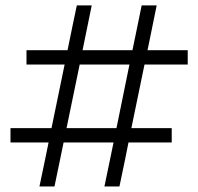

<svg xmlns="http://www.w3.org/2000/svg" viewBox="-20 -676 718 696"><path d="M18 -159.5V-211.5Q64 -211.5 106.8 -211.5Q149.5 -211.5 187 -211.5H434Q471.5 -211.5 514.2 -211.5Q557 -211.5 602.5 -211.5V-159.5Q557 -159.5 514.2 -159.5Q471.5 -159.5 434 -159.5H187Q149.5 -159.5 106.8 -159.5Q64 -159.5 18 -159.5ZM123 0Q134 -51.5 143.8 -99.5Q153.5 -147.5 166.5 -210.5L213.5 -438.5Q222.5 -482.5 229.8 -518.2Q237 -554 244 -587.5Q251 -621 258.5 -656.5H312.5Q305.5 -621.5 298.5 -588Q291.5 -554.5 284.2 -518.2Q277 -482 268 -438L221 -210.5Q208 -147.5 198.2 -99.8Q188.5 -52 177.5 0ZM76 -442V-494Q122 -494 164.8 -494Q207.5 -494 245 -494H492Q529.5 -494 572 -494Q614.5 -494 660.5 -494V-442Q614.5 -442 572 -442Q529.5 -442 492 -442H245Q207.5 -442 164.8 -442Q122 -442 76 -442ZM358.5 0Q369.5 -51.5 379.2 -99.5Q389 -147.5 402 -210.5L448.5 -438.5Q458 -482.5 465.2 -518.5Q472.5 -554.5 479.5 -587.8Q486.5 -621 493.5 -656.5H548Q541 -621.5 534 -588Q527 -554.5 519.8 -518.2Q512.5 -482 503 -438L456 -210.5Q443.5 -147.5 433.8 -99.8Q424 -52 413 0Z"/></svg>

Font: Commissioner Thin Light
Style: Regular
Weight: 300
Version: Version 1.000